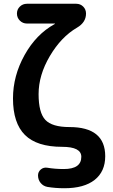

<svg xmlns="http://www.w3.org/2000/svg" viewBox="-20 -770 598 1020"><path d="M310 10Q176 10 112.5 -53Q49 -116 49 -247Q49 -367 110.5 -477.5Q172 -588 270 -642Q272 -642 272 -644Q272 -645 271 -645H123Q101 -645 85.5 -660.5Q70 -676 70 -698Q70 -720 85.5 -735Q101 -750 123 -750H385Q407 -750 422 -735Q437 -720 437 -698Q437 -651 389 -623Q305 -574 245 -472.5Q185 -371 185 -270Q185 -171 221 -133Q257 -95 349 -95Q539 -95 539 60Q539 141 483 185.5Q427 230 322 230Q274 230 232 223Q210 219 196 202Q182 185 182 162Q182 143 196.5 130.5Q211 118 231 121Q272 128 319 128Q412 128 412 63Q412 10 310 10Z"/></svg>

Font: Rounded Mplus 1c Bold
Style: Bold
Weight: 700
Version: Version 1.059.20150529